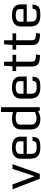

<svg xmlns="http://www.w3.org/2000/svg" viewBox="1409 -2184 786 3644"><g transform="rotate(-90 1802.0 -362.0)"><path d="M31.2 -517.6H123.5L279.3 -97.7L418 -517.6H507.8L324.7 0H231.9Z M611.3 -182.6V-362.8Q611.3 -436 661.6 -481.7Q711.9 -527.3 823.2 -527.3Q929.7 -527.3 980 -485.6Q1030.3 -443.8 1030.3 -370.1V-247.1H703.1V-174.3Q703.1 -111.3 728.3 -85.4Q753.4 -59.6 826.7 -59.6Q870.1 -59.6 895.3 -62.7Q920.4 -65.9 932.4 -82.3Q944.3 -98.6 948.2 -137.7H1029.3Q1022.9 -76.7 1002.7 -44.7Q982.4 -12.7 940.4 -1Q898.4 10.7 826.7 10.7Q710.9 10.7 661.1 -37.6Q611.3 -85.9 611.3 -182.6ZM941.4 -309.1V-379.9Q941.4 -426.8 908.9 -441.9Q876.5 -457 823.2 -457Q768.6 -457 735.8 -438Q703.1 -418.9 703.1 -371.1V-309.1Z M1167 -163.6V-358.9Q1167 -437 1218.8 -482.2Q1270.5 -527.3 1383.3 -527.3Q1407.7 -527.3 1440.9 -522Q1474.1 -516.6 1498 -507.8V-734.9H1589.8V0H1527.3L1512.2 -34.2Q1489.7 -16.6 1450.9 -2.9Q1412.1 10.7 1372.1 10.7Q1297.9 10.7 1252.7 -12.2Q1207.5 -35.2 1187.3 -74.5Q1167 -113.8 1167 -163.6ZM1498 -92.3V-435.5Q1477.5 -445.3 1447 -451.2Q1416.5 -457 1384.3 -457Q1330.1 -457 1294.4 -437Q1258.8 -417 1258.8 -369.1V-156.7Q1258.8 -108.4 1293.2 -85Q1327.6 -61.5 1377.9 -61.5Q1417 -61.5 1449.7 -72.3Q1482.4 -83 1498 -92.3Z M1752.9 -182.6V-362.8Q1752.9 -436 1803.2 -481.7Q1853.5 -527.3 1964.8 -527.3Q2071.3 -527.3 2121.6 -485.6Q2171.9 -443.8 2171.9 -370.1V-247.1H1844.7V-174.3Q1844.7 -111.3 1869.9 -85.4Q1895 -59.6 1968.3 -59.6Q2011.7 -59.6 2036.9 -62.7Q2062 -65.9 2074 -82.3Q2085.9 -98.6 2089.8 -137.7H2170.9Q2164.6 -76.7 2144.3 -44.7Q2124 -12.7 2082 -1Q2040 10.7 1968.3 10.7Q1852.5 10.7 1802.7 -37.6Q1752.9 -85.9 1752.9 -182.6ZM2083 -309.1V-379.9Q2083 -426.8 2050.5 -441.9Q2018.1 -457 1964.8 -457Q1910.2 -457 1877.4 -438Q1844.7 -418.9 1844.7 -371.1V-309.1Z M2361.8 -147.9V-448.2H2275.4V-517.6H2365.2L2376.5 -677.7H2453.6V-517.6H2583.5V-448.2H2453.6V-153.8Q2453.6 -102.5 2483.9 -87.9Q2514.2 -73.2 2579.6 -73.2H2589.8L2580.1 3.9H2566.4Q2460.4 3.9 2411.1 -29.3Q2361.8 -62.5 2361.8 -147.9Z M2768.1 -147.9V-448.2H2681.6V-517.6H2771.5L2782.7 -677.7H2859.9V-517.6H2989.7V-448.2H2859.9V-153.8Q2859.9 -102.5 2890.1 -87.9Q2920.4 -73.2 2985.8 -73.2H2996.1L2986.3 3.9H2972.7Q2866.7 3.9 2817.4 -29.3Q2768.1 -62.5 2768.1 -147.9Z M3121.1 -182.6V-362.8Q3121.1 -436 3171.4 -481.7Q3221.7 -527.3 3333 -527.3Q3439.5 -527.3 3489.7 -485.6Q3540 -443.8 3540 -370.1V-247.1H3212.9V-174.3Q3212.9 -111.3 3238 -85.4Q3263.2 -59.6 3336.4 -59.6Q3379.9 -59.6 3405 -62.7Q3430.2 -65.9 3442.1 -82.3Q3454.1 -98.6 3458 -137.7H3539.1Q3532.7 -76.7 3512.5 -44.7Q3492.2 -12.7 3450.2 -1Q3408.2 10.7 3336.4 10.7Q3220.7 10.7 3170.9 -37.6Q3121.1 -85.9 3121.1 -182.6ZM3451.2 -309.1V-379.9Q3451.2 -426.8 3418.7 -441.9Q3386.2 -457 3333 -457Q3278.3 -457 3245.6 -438Q3212.9 -418.9 3212.9 -371.1V-309.1Z"/></g></svg>

Font: Monda
Style: Regular
Weight: 400
Designer: Vernon Adams
Foundry: Vernon Adams
Version: Version 2.100; ttfautohint (v1.8.3)